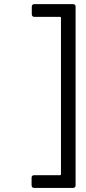

<svg xmlns="http://www.w3.org/2000/svg" viewBox="-20 -794 420 935"><path d="M348.1 -761.2V107.9Q348.1 121.1 335 121.1H147Q133.8 121.1 133.8 107.9V71.8Q133.8 59.1 147 59.1H272Q276.9 59.1 276.9 54.2V-707Q276.9 -711.9 272 -711.9H147.9Q134.8 -711.9 134.8 -725.1V-761.2Q134.8 -773.9 147.9 -773.9H335Q348.1 -773.9 348.1 -761.2Z"/></svg>

Font: Barlow
Style: Regular
Weight: 400
Designer: Jeremy Tribby
Foundry: Jeremy Tribby
Version: Version 1.101